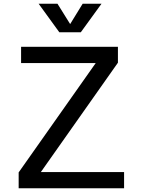

<svg xmlns="http://www.w3.org/2000/svg" viewBox="-20 -1009 758 1029"><path d="M80 0ZM645 -87V0H80V-85L493 -671H93V-758H612V-673L199 -87ZM524 -989 413 -836H298L187 -989H288L356 -880L423 -989Z"/></svg>

Font: Biryani
Style: Regular
Weight: 400
Designer: Dan Reynolds and Mathieu Réguer
Foundry: Dan Reynolds and Mathieu Réguer
Version: Version 1.004; ttfautohint (v1.1) -l 5 -r 5 -G 72 -x 0 -D la